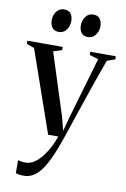

<svg xmlns="http://www.w3.org/2000/svg" viewBox="-115 -772 713 1084"><g transform="rotate(10 241.5 -230.0)"><path d="M100.5 252Q84 252 72 250Q60 248 54 244.5V170.5Q61 173.5 73.2 175.2Q85.5 177 97.5 177Q125.5 177 150 159.5Q174.5 142 195 114.8Q215.5 87.5 230.5 57Q245.5 26.5 254 0H196L32.5 -468.5L-11.5 -484.5V-502.5H191V-484L142 -468.5L255 -116L276 -36.5L296 -112.5L400 -468.5L349 -484.5V-502.5H495.5V-484.5L449.5 -468.5Q429 -412 407.2 -349.8Q385.5 -287.5 365 -227.2Q344.5 -167 327.2 -115.8Q310 -64.5 298.2 -29.2Q286.5 6 282.5 17Q254 98.5 226.5 150.5Q199 202.5 168.8 227.2Q138.5 252 100.5 252ZM154.5 -582Q127.5 -582 115.5 -598.8Q103.5 -615.5 103.5 -641Q103.5 -669.5 119.8 -691Q136 -712.5 162 -712.5H163Q189.5 -712.5 201.5 -695.8Q213.5 -679 213.5 -653.5Q213.5 -626 197.5 -604Q181.5 -582 155 -582ZM321 -582Q294.5 -582 282.5 -598.8Q270.5 -615.5 270.5 -641Q270.5 -669.5 286.8 -691Q303 -712.5 329 -712.5H330Q356.5 -712.5 368.5 -695.8Q380.5 -679 380.5 -653.5Q380.5 -626 364.2 -604Q348 -582 322 -582Z"/></g></svg>

Font: Merriweather 144pt
Style: Regular
Weight: 400
Version: Version 2.100